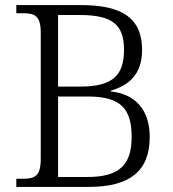

<svg xmlns="http://www.w3.org/2000/svg" viewBox="-20 -734 679 754"><path d="M44 0H329C489 0 568 -62 568 -196C568 -304 510 -365 415 -375V-378C484 -398 538 -440 538 -538C538 -661 462 -714 299 -714H44V-682H70C117 -682 140 -672 140 -605V-111C140 -42 117 -32 70 -32H44ZM296 -394H208V-675H294C420 -675 467 -638 467 -539C467 -442 427 -394 296 -394ZM324 -39H208V-355H326C457 -355 497 -304 497 -196C497 -88 450 -39 324 -39Z"/></svg>

Font: Noto Serif Bengali Light
Style: Regular
Weight: 300
Designer: Juan Bruce, Universal Thirst, Indian Type Foundry and the Monotype Design Team.
Foundry: Monotype Imaging Inc.
Version: Version 2.003